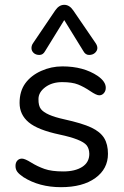

<svg xmlns="http://www.w3.org/2000/svg" viewBox="-20 -777 520 804"><path d="M354 -132.8Q353.5 -154.8 342.8 -168.5Q322.3 -193.8 230.2 -213.4Q138.2 -232.9 100.1 -264.9Q62 -296.9 62 -345.9Q62 -395 85.9 -428Q109.9 -460.9 152.3 -480Q194.3 -499 241.2 -499Q329.6 -499 389.2 -459Q423.3 -435.1 422.9 -409.2Q422.9 -396 415 -387Q407.2 -377.9 395.5 -377.9Q383.8 -377.9 357.9 -395.5Q332 -413.1 307.1 -423.1Q282.2 -433.1 240.2 -433.1Q198.2 -433.1 169.9 -412.1Q141.1 -390.6 141.1 -362.3Q140.6 -334 151.4 -320.3Q171.4 -294.4 248 -277.6Q324.7 -260.7 362.3 -242.9Q399.9 -225.1 416 -199Q432.1 -172.9 432.1 -132.8Q432.1 -69.8 379.2 -31.5Q326.2 6.8 235.4 6.8Q144.5 6.8 78.1 -35.2Q60.1 -47.4 52.5 -57.6Q44.9 -67.9 44.9 -82Q44.9 -96.2 52.5 -104.5Q60.1 -112.8 72 -112.8Q84 -112.8 110.4 -96.4Q136.7 -80.1 166.3 -69.6Q195.8 -59.1 245.1 -59.1Q294.4 -59.1 324.2 -78.1Q354 -97.2 354 -132.8ZM119.1 -597.2 210.9 -732.9Q227.1 -756.8 249 -756.8Q271 -756.8 287.1 -732.9L379.9 -597.2Q396.5 -573.2 377.9 -555.7Q368.2 -546.9 353 -546.9Q337.9 -546.9 329.1 -563L249 -692.9L168.9 -563Q160.2 -546.9 145 -546.9Q129.9 -546.9 120.8 -555.4Q111.8 -564 111.8 -575.7Q111.8 -587.4 119.1 -597.2Z"/></svg>

Font: Nunito-Regular
Style: Regular
Weight: 400
Designer: Vernon Adams
Foundry: newtypography
Version: Version 3.000